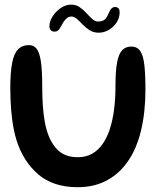

<svg xmlns="http://www.w3.org/2000/svg" viewBox="-20 -784 695 823"><path d="M312.6 18.4Q207.1 18.4 142.9 -37.5Q78.6 -93.3 50.1 -185.2Q44.4 -204.4 40.1 -224.9Q35.8 -245.5 32.8 -267Q29.8 -288.6 27.9 -311.2Q26 -333.9 25.1 -357.4Q24.1 -380.9 24.1 -405.2Q24.1 -473.4 32 -514.1Q39.9 -554.8 57.6 -572.8Q75.4 -590.7 104.1 -590.7Q124.2 -590.7 136.7 -575.3Q149.2 -560 155.1 -521.7Q161 -483.4 161 -414.2Q161 -393.6 161.6 -373.3Q162.1 -352.9 163.4 -333.7Q164.8 -314.4 166.9 -296Q169 -277.6 172.1 -260.7Q175.2 -243.7 179.7 -228.4Q194.4 -175 226 -142.5Q257.6 -110.1 313.4 -110.1Q348.4 -110.1 374.7 -125Q400.9 -139.9 419.5 -166.3Q438.1 -192.8 449.8 -227.7Q456.5 -247.6 461.3 -269.8Q466.2 -292.1 469.1 -315.9Q472.1 -339.7 473.5 -364.6Q475 -389.4 475 -414.5Q475 -479.4 481.9 -516.5Q488.9 -553.5 503.9 -569Q519 -584.4 542.4 -584.4Q567.5 -584.4 580.6 -566Q593.8 -547.6 598.6 -506.9Q603.4 -466.2 603.4 -399.6Q603.4 -375.8 602.2 -352.7Q600.9 -329.6 598.6 -307.2Q596.2 -284.9 592.5 -263.6Q588.8 -242.3 583.9 -222.1Q579.1 -201.8 572.6 -182.6Q552.3 -122.1 516.6 -76.9Q480.9 -31.7 430 -6.7Q379.2 18.4 312.6 18.4ZM213.9 -648.3Q204.6 -648.3 198.2 -654Q191.9 -659.8 191.9 -671.3Q191.9 -692.4 205.5 -713.8Q219.1 -735.2 240.5 -749.7Q261.9 -764.2 284.8 -764.2Q305.8 -764.2 321.6 -753.2Q337.4 -742.2 350.3 -728Q363.1 -713.8 375.1 -702.8Q387.1 -691.8 400.4 -691.8Q416.9 -691.8 426.7 -698.5Q436.6 -705.2 445.2 -726Q452.2 -742.8 458.7 -748.4Q465.1 -754.1 474.4 -754.1Q481.2 -754.1 487 -749.2Q492.8 -744.2 492.8 -730.9Q492.8 -707.4 479.8 -687.6Q466.8 -667.7 446.3 -655.8Q425.9 -643.8 402.9 -643.8Q380.9 -643.8 364.4 -654.3Q347.9 -664.8 334.8 -678.5Q321.7 -692.2 309.9 -702.7Q298.2 -713.2 285.8 -713.2Q272.4 -713.2 261.5 -701.4Q250.6 -689.7 240.8 -670.1Q234.8 -657.7 228.2 -653Q221.7 -648.3 213.9 -648.3Z"/></svg>

Font: Gluten Thin
Style: Regular
Weight: 100
Designer: Tyler Finck
Foundry: Etcetera Type Company
Version: Version 1.300